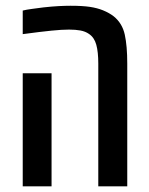

<svg xmlns="http://www.w3.org/2000/svg" viewBox="-20 -660 527 680"><path d="M328.1 0V-435.1Q328.1 -476.1 321 -501.7Q314 -527.3 294.9 -540Q282.2 -548.8 264.9 -552Q247.6 -555.2 224.6 -555.2Q199.2 -555.2 162.6 -551.5Q126 -547.9 60.5 -539.1V-622.6Q74.2 -626 92.8 -628.4Q111.3 -630.9 133.8 -633.8Q164.6 -637.2 188 -638.4Q211.4 -639.6 230 -639.6Q272 -639.6 298.1 -635.7Q324.2 -631.8 344.7 -623.5Q367.2 -614.3 382.8 -602.1Q413.1 -577.6 421.9 -537.4Q430.7 -497.1 430.7 -435.1V0ZM60.5 0V-400.4H162.6V0Z"/></svg>

Font: Open Sans Condensed SemiBold
Style: Regular
Weight: 600
Width: 3
Designer: Monotype Design Team
Foundry: Monotype Imaging Inc.
Version: Version 3.000; ttfautohint (v1.8.4)